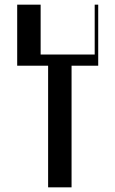

<svg xmlns="http://www.w3.org/2000/svg" viewBox="-20 -804 492 824"><path d="M186.5 -522H53.8V-784H154.4V-570H386.4V-784H401.5V-522H287.1V0H186.5Z"/></svg>

Font: Facade Sud
Style: Regular
Weight: 100
Designer: Éléonore Fines
Foundry: Velvetyne Type Foundry
Version: Version 1.001;Glyphs 3.2 (3202)